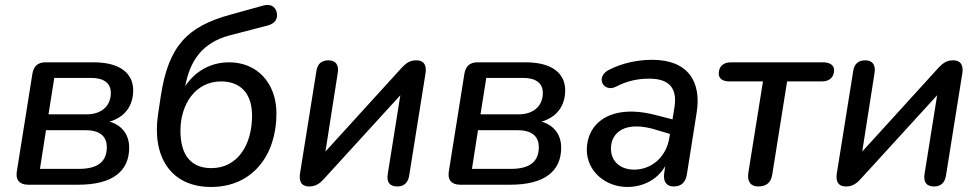

<svg xmlns="http://www.w3.org/2000/svg" viewBox="-20 -735 3895 764"><path d="M92 0H292C428 0 494 -54 494 -147C494 -201 464 -237 416 -251C474 -268 510 -311 510 -376C510 -441 460 -487 353 -487H161C131 -487 114 -472 109 -442L47 -53C41 -19 58 0 92 0ZM294 -63H139L163 -217H320C375 -217 405 -194 405 -150C405 -93 371 -63 294 -63ZM324 -280H173L196 -425H343C393 -425 421 -404 421 -366C421 -311 382 -280 324 -280Z M820 9C985 9 1080 -118 1080 -283C1080 -406 1002 -487 892 -487C814 -487 754 -448 717 -392C736 -494 785 -565 893 -594L1047 -634C1074 -642 1087 -660 1081 -686C1075 -711 1055 -720 1028 -713L898 -677C726 -630 651 -554 620 -354L609 -280C584 -115 657 9 820 9ZM821 -66C744 -66 698 -113 698 -215C698 -318 756 -411 860 -411C937 -411 983 -363 983 -275C983 -158 925 -66 821 -66Z M1211 7C1239 7 1256 -9 1268 -22L1573 -356L1523 -43C1518 -12 1529 7 1561 7C1587 7 1603 -7 1608 -35L1673 -442C1677 -466 1674 -495 1636 -495C1607 -495 1592 -479 1579 -466L1275 -132L1324 -445C1329 -475 1317 -495 1287 -495C1260 -495 1243 -481 1239 -452L1174 -46C1171 -26 1170 7 1211 7Z M1811 0H2011C2147 0 2213 -54 2213 -147C2213 -201 2183 -237 2135 -251C2193 -268 2229 -311 2229 -376C2229 -441 2179 -487 2072 -487H1880C1850 -487 1833 -472 1828 -442L1766 -53C1760 -19 1777 0 1811 0ZM2013 -63H1858L1882 -217H2039C2094 -217 2124 -194 2124 -150C2124 -93 2090 -63 2013 -63ZM2043 -280H1892L1915 -425H2062C2112 -425 2140 -404 2140 -366C2140 -311 2101 -280 2043 -280Z M2476 9C2535 9 2594 -17 2627 -74L2623 -46C2618 -11 2633 7 2661 7C2690 7 2708 -9 2713 -40L2752 -286C2772 -410 2718 -497 2575 -497C2519 -497 2458 -485 2405 -458C2346 -430 2381 -365 2431 -390C2475 -413 2517 -422 2564 -422C2645 -422 2675 -382 2664 -310L2656 -260L2590 -277C2405 -325 2315 -241 2315 -139C2315 -54 2389 9 2476 9ZM2411 -144C2411 -205 2464 -260 2599 -216L2646 -202L2644 -190C2632 -109 2572 -60 2503 -60C2453 -60 2411 -89 2411 -144Z M2997 7C3029 7 3048 -8 3053 -41L3112 -411H3250C3280 -411 3299 -427 3299 -456C3299 -475 3283 -487 3255 -487H2888C2859 -487 2840 -471 2840 -442C2840 -422 2856 -411 2884 -411H3016L2958 -49C2952 -13 2967 7 2997 7Z M3347 7C3375 7 3392 -9 3404 -22L3709 -356L3659 -43C3654 -12 3665 7 3697 7C3723 7 3739 -7 3744 -35L3809 -442C3813 -466 3810 -495 3772 -495C3743 -495 3728 -479 3715 -466L3411 -132L3460 -445C3465 -475 3453 -495 3423 -495C3396 -495 3379 -481 3375 -452L3310 -46C3307 -26 3306 7 3347 7Z"/></svg>

Font: SN Pro Medium
Style: Italic
Weight: 400
Italic angle: -9°
Designer: Tobias Whetton
Foundry: Supernotes
Version: Version 1.001;Glyphs 3.2 (3249)